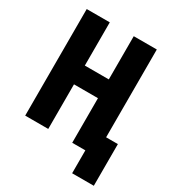

<svg xmlns="http://www.w3.org/2000/svg" viewBox="-199 -819 998 1089"><g transform="rotate(30 300.0 -274.0)"><path d="M441 150H583V-123H506V-698H355V-415H198V-698H47V0H198V-292H355V0H441Z"/></g></svg>

Font: IBM Plex Mono
Style: Bold
Weight: 700
Monospace: yes
Designer: Mike Abbink, Paul van der Laan, Pieter van Rosmalen
Foundry: Bold Monday
Version: Version 2.004